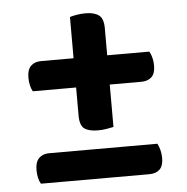

<svg xmlns="http://www.w3.org/2000/svg" viewBox="-45 -609 636 654"><g transform="rotate(-5 273.0 -282.5)"><path d="M332 -416H476Q481 -408 484.5 -395Q488 -382 488 -367Q488 -340 475 -328Q462 -316 440 -316H332V-171Q323 -169 308.5 -166.5Q294 -164 279 -164Q248 -164 232.5 -175Q217 -186 217 -220V-316H69Q64 -324 61 -336.5Q58 -349 58 -364Q58 -391 71 -403.5Q84 -416 106 -416H217V-557Q226 -560 241 -562.5Q256 -565 271 -565Q300 -565 316 -553.5Q332 -542 332 -509ZM69 0Q64 -8 61 -20.5Q58 -33 58 -48Q58 -75 71 -88Q84 -101 106 -101H476Q481 -92 484.5 -79Q488 -66 488 -51Q488 -24 475 -12Q462 0 440 0Z"/></g></svg>

Font: Baloo 2 SemiBold
Style: Regular
Weight: 600
Designer: Sarang Kulkarni and Ek Type
Foundry: Ek Type
Version: Version 1.640;hotconv 1.0.111;makeotfexe 2.5.65597; ttfautoh